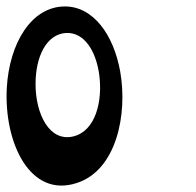

<svg xmlns="http://www.w3.org/2000/svg" viewBox="-38 -666 606 594"><path d="M-17 -394C-26 -224 55 -52 200 -100C323 -140 357 -313 334 -444C314 -557 251 -648 160 -646C59 -644 -9 -533 -17 -394ZM72 -406C72 -490 105 -560 166 -564C223 -567 259 -508 269 -435C280 -353 258 -261 189 -244C115 -226 72 -313 72 -406Z"/></svg>

Font: Charger Slice
Style: Regular
Weight: 400
Designer: Jasper
Foundry: Cannot Into Space Fonts
Version: Version 1.1